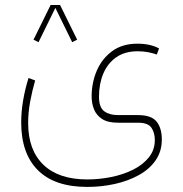

<svg xmlns="http://www.w3.org/2000/svg" viewBox="-20 -486 717 752"><path d="M282.2 -330.6 262.7 -320.8 196.8 -455.1 130.9 -320.8 111.3 -330.6 178.2 -466.3H215.3ZM321.8 246.1Q194.3 246.1 128.7 180.9Q63 115.7 63 -6.8Q63 -48.3 70.6 -92.8Q78.1 -137.2 91.8 -180.7L117.7 -170.9Q106 -130.4 98.1 -87.9Q90.3 -45.4 90.3 -3.9Q90.3 102.1 150.1 159.4Q210 216.8 321.8 216.8Q369.1 216.8 416 207.3Q462.9 197.8 501.5 178.5Q540 159.2 563.2 130.1Q586.4 101.1 586.4 62.5Q586.4 33.7 573 14.2Q559.6 -5.4 521 -5.4H441.9Q402.3 -5.4 379.9 -20Q357.4 -34.7 348.1 -58.1Q338.9 -81.5 338.9 -107.9Q338.9 -162.1 359.1 -209.2Q379.4 -256.3 419.2 -285.6Q459 -314.9 518.1 -314.9Q568.4 -314.9 603 -296.4L594.2 -272.5Q577.6 -278.3 559.1 -281.7Q540.5 -285.2 519 -285.2Q468.8 -285.2 435.1 -261.5Q401.4 -237.8 384.5 -197.5Q367.7 -157.2 367.7 -107.4Q367.7 -65.4 388.2 -50.3Q408.7 -35.2 441.9 -35.2H521Q572.8 -35.2 593.3 -9.8Q613.8 15.6 613.8 60.5Q613.8 106.9 589.6 141.8Q565.4 176.8 523.9 199.7Q482.4 222.7 430.2 234.4Q377.9 246.1 321.8 246.1Z"/></svg>

Font: Vazirmatn RD FD Thin
Style: Regular
Weight: 100
Designer: Saber Rastikerdar
Foundry: Saber Rastikerdar
Version: Version 33.003